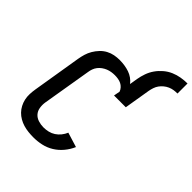

<svg xmlns="http://www.w3.org/2000/svg" viewBox="-259 -1091 1245 1245"><g transform="rotate(45 363.0 -469.0)"><path d="M267 8Q243 8 219.5 5.5Q196 3 174 -3.5Q152 -10 132 -21.5Q112 -33 96.5 -49Q81 -65 70.5 -85Q60 -105 55 -127.5Q50 -150 51 -174Q52 -198 56 -222L111 -557Q115 -581 122 -604.5Q129 -628 142 -650Q155 -672 173 -691Q191 -710 213.5 -722Q236 -734 260 -738.5Q284 -743 308 -743Q331 -743 353.5 -739.5Q376 -736 396.5 -729Q417 -722 434.5 -709.5Q452 -697 465 -680L474 -735Q479 -764 489 -792.5Q499 -821 516.5 -846Q534 -871 558 -891.5Q582 -912 610 -924Q638 -936 667.5 -941Q697 -946 726 -946V-854Q709 -854 692.5 -851.5Q676 -849 660 -842Q644 -835 630 -823.5Q616 -812 606 -798Q596 -784 590.5 -767.5Q585 -751 582 -735L552 -554H444L452 -597Q447 -611 437 -622Q427 -633 414 -639.5Q401 -646 385.5 -648.5Q370 -651 355 -651Q339 -651 323.5 -648.5Q308 -646 293 -640Q278 -634 264 -624Q250 -614 240 -601Q230 -588 224.5 -572.5Q219 -557 217 -542L161 -207Q157 -182 161 -157.5Q165 -133 180 -116Q195 -99 218.5 -91.5Q242 -84 267 -84Q288 -84 309.5 -89Q331 -94 349.5 -106Q368 -118 382.5 -136Q397 -154 405 -174L506 -143Q491 -108 466 -78Q441 -48 408.5 -28Q376 -8 339.5 0Q303 8 267 8Z"/></g></svg>

Font: Iosevka Curly SmBdEx
Style: Italic
Weight: 600
Width: 7
Italic angle: -9°
Monospace: yes
Designer: Belleve Invis
Foundry: Belleve Invis
Version: Version 11.1.0; ttfautohint (v1.8.3)